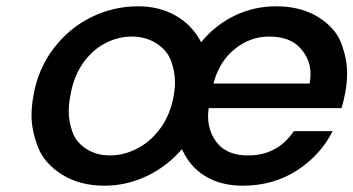

<svg xmlns="http://www.w3.org/2000/svg" viewBox="-20 -580 1121 609"><path d="M1076 -291Q1071 -262 1063 -237H642Q640 -224 640 -212Q640 -160 671.5 -123.5Q703 -87 767 -87Q860 -87 912 -164H1035Q997 -88 922 -39.5Q847 9 750 9Q681 9 631.5 -21Q582 -51 557 -107Q510 -52 445.5 -21.5Q381 9 312 9Q233 9 176.5 -26.5Q120 -62 100 -114.5Q80 -167 80 -214Q80 -244 86 -276Q100 -360 149 -425Q198 -490 268.5 -525Q339 -560 418 -560Q486 -560 538 -530Q590 -500 618 -446Q662 -500 723.5 -530Q785 -560 856 -560Q934 -560 989 -526Q1044 -492 1062.5 -442.5Q1081 -393 1081 -348Q1081 -321 1076 -291ZM329 -87Q373 -87 415.5 -109Q458 -131 489 -173.5Q520 -216 531 -276Q535 -300 535 -320Q535 -353 522.5 -387Q510 -421 476 -442.5Q442 -464 398 -464Q354 -464 313 -442.5Q272 -421 242.5 -378.5Q213 -336 203 -276Q198 -250 198 -226Q198 -197 209 -163.5Q220 -130 252.5 -108.5Q285 -87 329 -87ZM962 -315Q965 -331 965 -345Q965 -392 932 -428Q899 -464 834 -464Q773 -464 724 -424Q675 -384 657 -315Z"/></svg>

Font: Fz Poppins Med
Style: Italic
Weight: 500
Italic angle: -10°
Designer: Ninad Kale (Devanagari), Jonny Pinhorn (Latin)
Foundry: Indian Type Foundry
Version: Vit hóa bi Vntype.Com & FontZin.Com